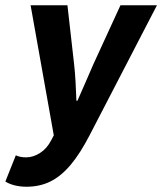

<svg xmlns="http://www.w3.org/2000/svg" viewBox="-55 -516 616 730"><path d="M45.7 194Q21.7 194 0.7 188.7Q-20.3 183.4 -34.6 174.1L5.1 74.6Q21.7 82.3 44.4 82.3Q71.3 82.3 97.4 65.5Q123.6 48.8 139.9 16.9L149.5 -1.5L61.3 -496.1H201.4L226.6 -273.1Q230.2 -242.4 232.3 -203.9Q234.4 -165.3 235.5 -133.1H239.5Q254.2 -165.6 270.4 -203.6Q286.6 -241.6 300.6 -273.1L403.1 -496.1H541.8L286.3 -2.9Q250 67.5 213.6 110.7Q177.2 154 136.6 174Q96.1 194 45.7 194Z"/></svg>

Font: Source Sans 3
Style: Italic
Weight: 200
Italic angle: -11°
Designer: Paul D. Hunt
Foundry: Adobe
Version: Version 3.046;hotconv 1.0.118;makeotfexe 2.5.65603